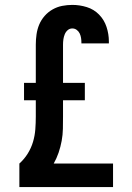

<svg xmlns="http://www.w3.org/2000/svg" viewBox="-20 -763 540 783"><path d="M59 0V-96Q79 -114 93 -136.5Q107 -159 114.5 -184Q122 -209 124 -235Q126 -261 126 -288V-354H78V-425H126V-581Q126 -602 129 -623Q132 -644 140 -663Q148 -682 162 -698Q176 -714 194.5 -724.5Q213 -735 233.5 -739Q254 -743 275 -743Q305 -743 334 -734Q363 -725 384 -703.5Q405 -682 414.5 -653Q424 -624 424 -594Q424 -592 424 -590Q424 -588 424 -586H312Q312 -587 312 -587.5Q312 -588 312 -589Q312 -599 310.5 -608.5Q309 -618 305 -626.5Q301 -635 293 -641Q285 -647 275 -647Q264 -647 256 -640Q248 -633 244 -623Q240 -613 238.5 -602.5Q237 -592 237 -581V-425H326V-354H237V-288Q237 -263 236.5 -238Q236 -213 231.5 -188.5Q227 -164 219 -140.5Q211 -117 199 -96H441V0Z"/></svg>

Font: Zed Mono
Style: Bold
Weight: 700
Monospace: yes
Designer: Belleve Invis
Foundry: Belleve Invis
Version: Version 1.0.0; ttfautohint (v1.8.4)